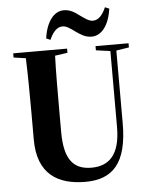

<svg xmlns="http://www.w3.org/2000/svg" viewBox="-58 -898 753 962"><g transform="rotate(-5 318.5 -417.0)"><path d="M28 -636 89 -627C92 -549 93 -442 93 -352V-217C93 -43 195 16 333 16C470 16 544 -59 544 -260V-626L608 -636V-657H442V-636L514 -626V-244C514 -102 456 -52 369 -52C281 -52 233 -102 233 -243V-352C233 -442 233 -549 236 -627L299 -636V-657H28ZM199 -717 220 -708C235 -743 256 -770 286 -770C306 -770 327 -754 349 -738C371 -723 394 -706 427 -706C476 -706 515 -753 527 -838L506 -847C491 -812 470 -785 440 -785C419 -785 397 -803 374 -819C354 -834 331 -850 299 -850C250 -850 211 -802 199 -717Z"/></g></svg>

Font: Source Serif 4 Display
Style: Bold
Weight: 700
Designer: Frank Grießhammer
Foundry: Adobe Systems Incorporated
Version: Version 4.004;hotconv 1.0.117;makeotfexe 2.5.65602